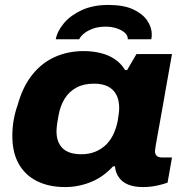

<svg xmlns="http://www.w3.org/2000/svg" viewBox="-20 -746 743 778"><path d="M244 12Q179 12 131 -11.5Q83 -35 56.5 -81Q30 -127 30 -195Q30 -229 35.5 -260Q41 -291 51 -319Q72 -395 111 -443.5Q150 -492 203 -515.5Q256 -539 319 -539Q354 -539 386 -531.5Q418 -524 444 -507Q470 -490 487 -462H495L533 -527H677L655 -404Q649 -369 642.5 -332.5Q636 -296 630 -262.5Q624 -229 619 -201.5Q614 -174 611 -156.5Q608 -139 608 -135Q608 -121 615 -114.5Q622 -108 635 -108H677L659 -6Q644 0 616.5 6Q589 12 559 12Q524 12 499.5 2Q475 -8 462 -27Q455 -36 451 -47.5Q447 -59 446 -72H438Q399 -29 348.5 -8.5Q298 12 244 12ZM310 -121Q341 -121 365.5 -131Q390 -141 408.5 -158.5Q427 -176 439 -201Q451 -226 457 -256Q459 -271 460.5 -280Q462 -289 462.5 -296Q463 -303 463 -308Q463 -339 452 -361Q441 -383 418.5 -395Q396 -407 361 -407Q319 -407 289.5 -391Q260 -375 242 -346Q224 -317 217 -277Q213 -257 211.5 -245Q210 -233 209.5 -226Q209 -219 209 -213Q209 -170 233.5 -145.5Q258 -121 310 -121ZM419 -726Q480 -726 518.5 -708.5Q557 -691 576 -663.5Q595 -636 595 -606Q595 -601 594.5 -596.5Q594 -592 593 -587H498Q498 -603 485 -614Q472 -625 452 -631.5Q432 -638 409 -638Q378 -638 355.5 -629.5Q333 -621 319.5 -609.5Q306 -598 301 -587H206Q212 -620 239 -652Q266 -684 311.5 -705Q357 -726 419 -726Z"/></svg>

Font: Archivo SemiExpanded ExtraBold
Style: Italic
Weight: 800
Width: 6
Italic angle: -10°
Designer: Hector Gatti
Foundry: Omnibus-Type
Version: Version 2.001